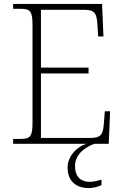

<svg xmlns="http://www.w3.org/2000/svg" viewBox="-20 -734 633 980"><path d="M47 0H423C373 13 325 64 325 121C325 187 364 226 434 226C454 226 478 220 498 211V183C471 190 457 194 437 194C399 194 363 175 363 113C363 48 425 12 463 0H535L542 -166H515L510 -102C506 -49 496 -30 442 -30H189V-359H432V-389H189V-684H410C464 -684 473 -665 477 -612L481 -548H508L501 -714H47V-689H84C133 -689 146 -679 146 -605V-108C146 -35 133 -25 84 -25H47Z"/></svg>

Font: Noto Serif Lao ExtraLight
Style: Regular
Weight: 200
Designer: Monotype Design Team
Foundry: Monotype Imaging Inc.
Version: Version 2.003